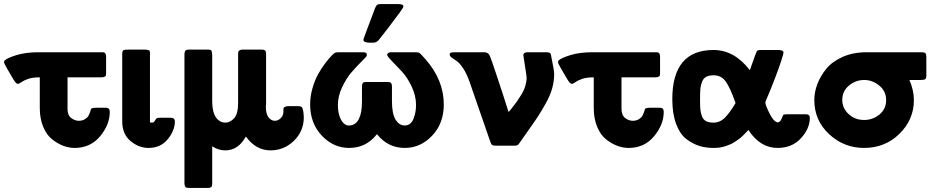

<svg xmlns="http://www.w3.org/2000/svg" viewBox="-62 -714 4592 941"><path d="M-42 -407V-411L-40 -417Q-27 -430 19 -444Q65 -458 127 -458H429Q430 -458 433 -458Q444 -458 448 -457Q452 -456 455 -451Q458 -446 458 -434V-360Q458 -349 457.5 -345.5Q457 -342 451.5 -338.5Q446 -335 434 -335H269V-181Q269 -149 287 -135.5Q305 -122 324 -122Q342 -122 354.5 -130Q367 -138 371.5 -146.5Q376 -155 380 -166.5Q384 -178 384 -179L387 -183Q396 -186 411 -186H457Q476 -186 476 -166Q476 -103 428.5 -46Q381 11 304 11Q276 11 248 0.5Q220 -10 193 -31.5Q166 -53 149.5 -93Q133 -133 133 -185V-335Q97 -335 75 -327Q53 -319 42.5 -311Q32 -303 25 -303Q17 -303 3 -326Q-40 -398 -42 -407Z M537 -120V-452Q538 -466 544 -468.5Q550 -471 574 -471H646Q658 -471 670 -467L673 -459V-114Q677 -113 683 -113Q692 -113 697.5 -123Q703 -133 707 -135Q711 -137 727 -137H774Q795 -137 795 -119Q795 -74 760 -31.5Q725 11 666 11Q618 11 577.5 -23Q537 -57 537 -120Z M842 186V-450Q843 -462 847.5 -466.5Q852 -471 865 -471H955Q971 -471 974 -466Q977 -461 978 -445V-219Q978 -140 1018 -119Q1029 -113 1042 -113Q1066 -113 1085.5 -134.5Q1105 -156 1105 -210V-449Q1105 -456 1106 -460Q1107 -464 1112.5 -467.5Q1118 -471 1128 -471H1219Q1230 -471 1235 -468Q1240 -465 1240.5 -461.5Q1241 -458 1242 -449V-204Q1242 -202 1241.5 -197.5Q1241 -193 1241 -191Q1241 -156 1254 -139Q1267 -122 1285 -122Q1301 -122 1314 -135Q1327 -148 1327 -166V-179Q1327 -194 1356 -194H1395Q1411 -194 1416.5 -189.5Q1422 -185 1425 -165Q1427 -149 1427 -140Q1427 -71 1378.5 -24Q1330 23 1264 23Q1192 23 1143 -45Q1106 23 1042 23Q1008 23 978 3V185Q978 193 977 197Q976 201 971.5 204Q967 207 958 207H863Q851 207 847 202.5Q843 198 842 186Z M1458 -202Q1458 -243 1470 -283.5Q1482 -324 1498.5 -353Q1515 -382 1533.5 -406Q1552 -430 1563.5 -441.5Q1575 -453 1579 -455Q1584 -458 1598 -458H1718Q1736 -458 1736 -446Q1736 -439 1730 -433Q1685 -388 1660.5 -359.5Q1636 -331 1615 -287Q1594 -243 1594 -199Q1594 -159 1607.5 -131Q1621 -103 1643 -99H1653Q1712 -105 1712 -217V-289Q1712 -300 1715 -305Q1718 -310 1721.5 -311Q1725 -312 1735 -312H1838Q1845 -312 1849 -311Q1853 -310 1856 -305Q1859 -300 1859 -290V-218Q1859 -156 1877 -127Q1895 -99 1921 -99Q1951 -99 1964 -130.5Q1977 -162 1977 -199Q1977 -245 1955.5 -290Q1934 -335 1908 -363Q1882 -391 1859 -414.5Q1836 -438 1835 -446Q1839 -458 1855 -458H1976Q1989 -458 1995 -453.5Q2001 -449 2023 -424Q2113 -322 2113 -202Q2113 -109 2056 -49Q1999 11 1922 11Q1839 11 1786 -56H1785Q1733 11 1649 11Q1572 11 1515 -49.5Q1458 -110 1458 -202ZM1719 -519Q1719 -524 1777 -676Q1782 -687 1786.5 -690.5Q1791 -694 1802 -694H1892Q1893 -694 1896.5 -693.5Q1900 -693 1901.5 -693Q1903 -693 1905.5 -692.5Q1908 -692 1909.5 -691Q1911 -690 1912.5 -689Q1914 -688 1914.5 -686Q1915 -684 1915 -681Q1915 -674 1842 -579Q1814 -543 1796 -520Q1784 -505 1769 -505H1743Q1719 -507 1719 -519Z M2142 -446Q2142 -450 2143.5 -452.5Q2145 -455 2148 -456Q2151 -457 2153 -457Q2155 -457 2159.5 -457.5Q2164 -458 2166 -458H2311Q2330 -458 2337.5 -442.5Q2345 -427 2376 -333Q2388 -297 2398 -266Q2408 -235 2413 -220Q2418 -205 2421.5 -193Q2425 -181 2427 -175.5Q2429 -170 2431 -165Q2432 -166 2447 -184.5Q2462 -203 2471 -216Q2480 -229 2493 -250Q2506 -271 2512.5 -292.5Q2519 -314 2519 -333Q2519 -341 2511 -390Q2503 -439 2503 -443Q2503 -458 2524 -458H2615Q2630 -458 2636 -452L2638 -446Q2654 -370 2654 -351Q2654 -317 2644.5 -282Q2635 -247 2614 -209.5Q2593 -172 2577 -147Q2561 -122 2529.5 -78Q2498 -34 2486 -16Q2481 -9 2479 -6.5Q2477 -4 2472.5 -2Q2468 0 2460 0H2366Q2354 0 2349 -4.5Q2344 -9 2339 -25L2239 -314Q2225 -354 2207 -380.5Q2189 -407 2175.5 -415.5Q2162 -424 2152 -431.5Q2142 -439 2142 -446Z M2673 -407V-411L2675 -417Q2688 -430 2734 -444Q2780 -458 2842 -458H3144Q3145 -458 3148 -458Q3159 -458 3163 -457Q3167 -456 3170 -451Q3173 -446 3173 -434V-360Q3173 -349 3172.5 -345.5Q3172 -342 3166.5 -338.5Q3161 -335 3149 -335H2984V-181Q2984 -149 3002 -135.5Q3020 -122 3039 -122Q3057 -122 3069.5 -130Q3082 -138 3086.5 -146.5Q3091 -155 3095 -166.5Q3099 -178 3099 -179L3102 -183Q3111 -186 3126 -186H3172Q3191 -186 3191 -166Q3191 -103 3143.5 -46Q3096 11 3019 11Q2991 11 2963 0.5Q2935 -10 2908 -31.5Q2881 -53 2864.5 -93Q2848 -133 2848 -185V-335Q2812 -335 2790 -327Q2768 -319 2757.5 -311Q2747 -303 2740 -303Q2732 -303 2718 -326Q2675 -398 2673 -407Z M3233 -228Q3233 -469 3435 -469Q3537 -469 3613 -370Q3644 -459 3648 -464Q3651 -468 3663 -469H3752Q3778 -469 3778 -456Q3778 -451 3767.5 -418Q3757 -385 3737 -332.5Q3717 -280 3696 -231Q3689 -216 3689 -211Q3689 -200 3709 -159Q3729 -118 3749 -114Q3763 -116 3769 -133Q3775 -150 3779 -152Q3783 -154 3798 -154H3888Q3907 -154 3907 -136Q3907 -84 3863.5 -36.5Q3820 11 3749 11Q3663 11 3606 -77Q3605 -76 3597.5 -68Q3590 -60 3586.5 -56.5Q3583 -53 3574 -44.5Q3565 -36 3557.5 -31Q3550 -26 3539 -18.5Q3528 -11 3517 -6.5Q3506 -2 3493 2.5Q3480 7 3465.5 9Q3451 11 3435 11Q3399 11 3368 2Q3337 -7 3304.5 -30.5Q3272 -54 3252.5 -104.5Q3233 -155 3233 -228ZM3369 -220Q3369 -193 3370.5 -177.5Q3372 -162 3378 -145Q3384 -128 3398 -120.5Q3412 -113 3435 -113Q3467 -113 3491.5 -138Q3516 -163 3543 -209Q3519 -278 3497 -311.5Q3475 -345 3436 -345Q3413 -345 3399 -337.5Q3385 -330 3378.5 -312.5Q3372 -295 3370.5 -278Q3369 -261 3369 -230Z M3929 -224Q3929 -262 3943.5 -301Q3958 -340 3987 -376Q4016 -412 4067.5 -435Q4119 -458 4186 -458H4457Q4469 -458 4473.5 -453Q4478 -448 4478 -435V-342Q4478 -331 4473 -326.5Q4468 -322 4450 -322H4395Q4417 -272 4417 -223Q4417 -128 4346.5 -58.5Q4276 11 4173 11Q4074 11 4001.5 -56.5Q3929 -124 3929 -224ZM4066 -224Q4066 -184 4097 -155Q4128 -126 4173 -126Q4216 -126 4248.5 -153Q4281 -180 4281 -223Q4281 -267 4247.5 -294.5Q4214 -322 4174 -322Q4131 -322 4098.5 -294.5Q4066 -267 4066 -224Z"/></svg>

Font: CMU Sans Serif
Style: Bold
Weight: 700
Version: Version 0.7.0